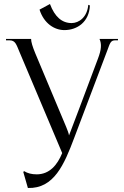

<svg xmlns="http://www.w3.org/2000/svg" viewBox="-20 -916 618 957"><path d="M78 -655 290 -153C266 -94 227 -47 163 -47C138 -47 118 -52 100 -63L96 -59L119 21C249 25 300 -96 350 -229L515 -665C528 -700 531 -715 554 -715H568V-722H476C487 -697 486 -670 468 -623L373 -370C339 -279 327 -250 324 -241C322 -253 318 -263 310 -283L156 -650C142 -684 135 -707 135 -722H10V-715H27C57 -715 61 -695 78 -655ZM177 -868 229 -896C253 -832 289 -801 337 -801C374 -801 415 -831 420 -892L428 -889C425 -807 365 -766 301 -766C251 -766 199 -799 177 -868Z"/></svg>

Font: Sinistre
Style: Regular
Weight: 400
Designer: Jules Durand
Foundry: Collletttivo
Version: Version 69.420;Glyphs 3.2 (3217)